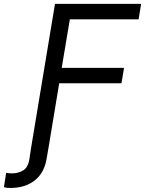

<svg xmlns="http://www.w3.org/2000/svg" viewBox="-115 -747 735 972"><path d="M42.6 0 163.4 -727.3H599.4L586.6 -649.1H238.6L197.4 -403.4H512.8L500 -325.3H184.7L130.7 0L120.7 58.2Q108.7 128.9 60.4 166.7Q12.1 204.5 -62.5 204.5Q-68.9 204.5 -76.7 204Q-84.5 203.5 -95.2 200.3L-83.8 127.8Q-78.5 128.9 -71 129.8Q-63.6 130.7 -54 130.7Q-23.1 130.7 2.1 115.8Q27.3 100.9 34.1 56.8Z"/></svg>

Font: Inter UI
Style: Italic
Weight: 400
Italic angle: -9.39999°
Designer: Rasmus Andersson
Foundry: rsms
Version: 3.2;8d6f07862